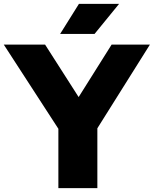

<svg xmlns="http://www.w3.org/2000/svg" viewBox="-48 -970 794 990"><path d="M253 0V-306L-28.5 -740H184.5L357.5 -469.5L527.5 -740H725L454 -308.5V0ZM262 -795 359 -950H566L439.5 -795Z"/></svg>

Font: Encode Sans SmExp XBd
Style: Regular
Weight: 800
Width: 6
Designer: Multiple Designers
Foundry: Impallari Type
Version: Version 3.002; ttfautohint (v1.8.3) -l 8 -r 50 -G 200 -x 14 